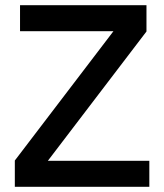

<svg xmlns="http://www.w3.org/2000/svg" viewBox="-20 -718 631 738"><path d="M554 -100V0H37V-101L416 -598H57V-698H543V-597L164 -100Z"/></svg>

Font: IBM Plex Sans KR Medm
Style: Regular
Weight: 500
Designer: Mike Abbink; Paul van der Laan; Pieter van Rosmalen; Wujin Sim; Chorong Kim; Dohee Lee;
Foundry: Sandoll Inc.
Version: Version 1.003